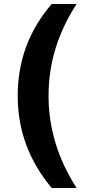

<svg xmlns="http://www.w3.org/2000/svg" viewBox="-20 -765 447 965"><path d="M365 180C272 35 224 -119 224 -283C224 -447 270 -598 365 -745H240C125 -612 69 -458 69 -283C69 -108 127 45 240 180Z"/></svg>

Font: Plus Jakarta Sans ExtraBold
Style: Regular
Weight: 800
Designer: Gumpita Rahayu
Foundry: Tokotype
Version: Version 2.071;gftools[0.9.30]